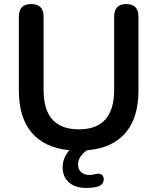

<svg xmlns="http://www.w3.org/2000/svg" viewBox="-20 -733 776 947"><path d="M405 194Q351 194 320 166.5Q289 139 289 92Q289 46 322 8Q200 -4 136.5 -78.5Q73 -153 73 -287V-651Q73 -713 134 -713Q195 -713 195 -651V-289Q195 -95 369 -95Q543 -95 543 -289V-651Q543 -713 603 -713Q663 -713 663 -651V-287Q663 -152 598.5 -77Q534 -2 410 8Q391 20 378 38Q365 56 365 78Q365 103 381 116.5Q397 130 421 130Q436 130 453 125Q477 120 486 133Q495 146 490 162.5Q485 179 466 186Q450 191 434.5 192.5Q419 194 405 194Z"/></svg>

Font: Chiron GoRound TC M
Style: Regular
Weight: 500
Designer: Ryoko NISHIZUKA 西塚涼子 (kana, bopomofo & ideographs); Paul D. Hunt (Latin, Greek & Cyrillic); Sandoll Communications 산돌커뮤니
Foundry: Adobe
Version: Version 1.000;hotconv 1.1.1;makeotfexe 2.6.0